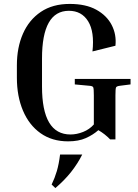

<svg xmlns="http://www.w3.org/2000/svg" viewBox="-20 -710 703 978"><path d="M361 -280V-308H645V-280L590 -273Q574 -271 571 -264.5Q568 -258 568 -224V0H541Q514 -28 481 -47Q454 -23 417 -6.5Q380 10 327 10Q245 10 186.5 -31.5Q128 -73 97 -146.5Q66 -220 66 -314V-377Q66 -468 97 -538.5Q128 -609 188 -649.5Q248 -690 335 -690Q417 -690 470.5 -660.5Q524 -631 549 -582.5Q574 -534 568 -477L451 -448Q462 -548 429 -601.5Q396 -655 331 -655Q194 -655 194 -412V-269Q194 -25 339 -25Q371 -25 403.5 -38Q436 -51 458 -76V-224Q458 -258 455 -265Q452 -272 436 -273ZM262 248 243 230Q259 197 269.5 161.5Q280 126 286 77H399Q376 123 342.5 165.5Q309 208 262 248Z"/></svg>

Font: Inria Serif
Style: Bold
Weight: 700
Designer: Black Foundry Team
Foundry: Black Foundry
Version: Version 1.000; ttfautohint (v1.8.3)